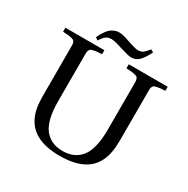

<svg xmlns="http://www.w3.org/2000/svg" viewBox="-189 -1010 1168 1192"><g transform="rotate(30 395.5 -413.5)"><path d="M222.2 -735.8Q231 -753.4 235.6 -762Q240.2 -770.5 251.5 -786.9Q262.7 -803.2 272.9 -811.5Q283.2 -819.8 299.3 -826.9Q315.4 -834 334 -834Q360.8 -834 413.1 -814.9Q418 -813.5 429.2 -809.8Q440.4 -806.2 446.3 -804.4Q452.1 -802.7 460.7 -800.3Q469.2 -797.9 476.1 -796.9Q482.9 -795.9 488.8 -795.9Q508.8 -795.9 522.2 -805.2Q535.6 -814.5 557.1 -841.8L577.1 -831.1Q552.7 -782.2 529.8 -759Q506.8 -735.8 473.1 -735.8Q455.6 -735.8 393.1 -754.9Q336.9 -773.9 313 -773.9Q289.1 -773.9 273.9 -762.5Q258.8 -751 241.2 -723.1ZM28.8 -663.1V-691.9H308.1V-663.1Q282.7 -661.6 270.8 -660.4Q258.8 -659.2 246.3 -656Q233.9 -652.8 230 -650.1Q226.1 -647.5 222.2 -639.2Q218.3 -630.9 218 -623Q217.8 -615.2 217.8 -599.1V-274.9Q217.8 -141.1 263.2 -80.1Q309.6 -20 395 -20Q481.4 -20 527.8 -80.1Q573.2 -141.1 573.2 -274.9V-599.1Q573.2 -615.2 573 -623Q572.8 -630.9 569.1 -639.2Q565.4 -647.5 561.5 -650.1Q557.6 -652.8 545.2 -656.2Q532.7 -659.7 520.5 -660.6Q508.3 -661.6 482.9 -663.1V-691.9H762.2V-663.1Q736.8 -661.6 724.9 -660.4Q712.9 -659.2 700.4 -656Q688 -652.8 684.1 -650.1Q680.2 -647.5 676.3 -639.2Q672.4 -630.9 672.1 -623Q671.9 -615.2 671.9 -599.1V-254.9Q671.9 -162.1 645 -106.9Q588.4 15.1 395 15.1Q203.1 15.1 146 -106.9Q119.1 -160.6 119.1 -252.9V-599.1Q119.1 -615.2 118.9 -623Q118.7 -630.9 115 -639.2Q111.3 -647.5 107.4 -650.1Q103.5 -652.8 91.1 -656.2Q78.6 -659.7 66.4 -660.6Q54.2 -661.6 28.8 -663.1Z"/></g></svg>

Font: Heuristica
Style: Regular
Weight: 400
Version: Version 1.0.2